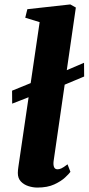

<svg xmlns="http://www.w3.org/2000/svg" viewBox="-20 -837 400 867"><path d="M35 -369 34.5 -427.5 145 -472.5 205.5 -487.5 359.5 -553.5 360 -491.5 202.5 -425.5 140 -410ZM222 -109Q220 -92 224.2 -82.2Q228.5 -72.5 240 -72.5Q247.5 -72.5 256.8 -76.5Q266 -80.5 285 -95L298 -61Q292 -52.5 274.2 -35.8Q256.5 -19 225.5 -4.5Q194.5 10 148.5 10Q129 10 108.5 3.5Q88 -3 74.2 -17.5Q60.5 -32 60.5 -56Q60.5 -62 61.2 -69.2Q62 -76.5 63 -83.5Q64 -90.5 64.5 -94L159 -737L94 -757L103.5 -795.5L297.5 -817L322.5 -803Z"/></svg>

Font: Merriweather 24pt Black
Style: Italic
Weight: 900
Italic angle: -7.8°
Designer: Eben Sorkin
Foundry: Eben Sorkin
Version: Version 2.101